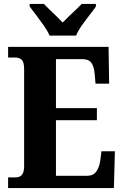

<svg xmlns="http://www.w3.org/2000/svg" viewBox="-20 -951 625 971"><path d="M21 0V-54H60Q102 -54 102 -109V-600Q102 -639 89 -649.5Q76 -660 59 -660H21V-714H529L532 -528H463L459 -576Q456 -613 442.5 -632.5Q429 -652 396 -652H263V-404H470V-343H263V-62H421Q452 -62 467 -83.5Q482 -105 487 -138L493 -186H561L556 0ZM231 -771Q221 -794 202.5 -820.5Q184 -847 164 -873Q144 -899 130 -918V-931H202Q213 -919 230.5 -902.5Q248 -886 266 -868.5Q284 -851 297 -837Q310 -851 328.5 -868.5Q347 -886 364.5 -902.5Q382 -919 393 -931H465V-918Q452 -899 431.5 -873Q411 -847 392.5 -820.5Q374 -794 365 -771Z"/></svg>

Font: Noto Serif Georgian Condensed ExtraBold
Style: Regular
Weight: 800
Width: 3
Designer: Monotype Design Team, Akaki Razmadze
Foundry: Google LLC
Version: Version 2.003; ttfautohint (v1.8.4.7-5d5b)